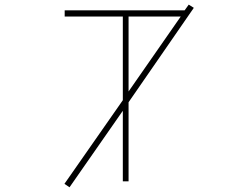

<svg xmlns="http://www.w3.org/2000/svg" viewBox="-20 -795 1040 816"><path d="M253.9 -13.7 502 -369.1V-724.6H254.9V-751H764.6L782.2 -775.4L803.7 -761.7L526.4 -360.4V-24.4H502V-324.2L275.4 1ZM526.4 -406.2 748 -724.6H526.4Z"/></svg>

Font: Mgen+ 1mn thin
Style: Regular
Weight: 100
Designer: [Source Han Sans]
Ryoko NISHIZUKA  (kana & ideographs); Paul D. Hunt (Latin, Greek & Cyrillic); Wenlong ZHANG  (bopomofo
Version: Version 1.059.20150602